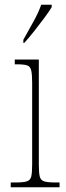

<svg xmlns="http://www.w3.org/2000/svg" viewBox="-20 -786 277 806"><path d="M25 0V-20H45Q77 -20 92 -24.5Q107 -29 111 -44.5Q115 -60 115 -95V-439Q115 -474 111 -490.5Q107 -507 94 -511.5Q81 -516 51 -516H42V-536H143V-95Q143 -60 147 -44.5Q151 -29 166 -24.5Q181 -20 213 -20H230V0ZM78 -619Q100 -659 120.5 -695.5Q141 -732 153 -766H197V-756Q187 -739 167 -712Q147 -685 124.5 -656.5Q102 -628 82 -606H78Z"/></svg>

Font: Noto Serif Sinhala Condensed Thin
Style: Regular
Weight: 100
Width: 3
Designer: Jelle Bosma - Monotype Design Team
Foundry: Monotype Imaging Inc.
Version: Version 2.007; ttfautohint (v1.8.4.7-5d5b)